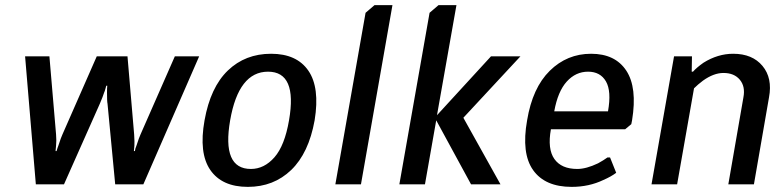

<svg xmlns="http://www.w3.org/2000/svg" viewBox="-20 -720 3060 750"><path d="M120 0 78 -500H173L199 -195Q201 -171 199 -151L197 -130H201Q205 -144 208 -151Q219 -185 224 -195L358 -500H478L504 -195Q506 -164 505 -151L503 -130H507Q508 -140 513 -151Q524 -185 529 -195L663 -500H758L540 0H430L400 -315Q398 -323 398 -359Q398 -376 399 -385H395Q394 -381 391.5 -372Q389 -363 387 -359Q382 -343 370 -315L230 0Z M779 -250Q802 -379 870 -444.5Q938 -510 1039 -510Q1139 -510 1184.5 -444Q1230 -378 1209 -250Q1186 -122 1117.5 -56Q1049 10 948 10Q847 10 801.5 -56Q756 -122 779 -250ZM960 -60Q1012 -60 1052 -105.5Q1092 -151 1109 -250Q1142 -440 1027 -440Q912 -440 879 -250Q846 -60 960 -60Z M1290 0 1408 -670 1443 -700H1513L1390 0Z M1540 0 1658 -670 1693 -700H1763L1687 -270L1898 -500H2013L1790 -260L1935 0H1820L1684 -250L1640 0Z M2213 10Q2109 10 2062.5 -55.5Q2016 -121 2039 -250Q2060 -377 2127.5 -443.5Q2195 -510 2289 -510Q2383 -510 2426.5 -444Q2470 -378 2449 -250L2446 -235L2422 -215H2132Q2118 -138 2145.5 -99Q2173 -60 2235 -60Q2270 -60 2316 -82Q2338 -94 2353 -105H2363L2387 -45Q2367 -30 2337 -17Q2281 10 2213 10ZM2145 -285H2355Q2369 -364 2347 -402Q2325 -440 2277 -440Q2229 -440 2194 -401.5Q2159 -363 2145 -285Z M2525 0 2613 -500H2683L2682 -440H2687Q2701 -456 2728 -475Q2784 -510 2844 -510Q2919 -510 2958.5 -462.5Q2998 -415 2984 -340L2925 0H2825L2884 -340Q2892 -382 2870 -408.5Q2848 -435 2806 -435Q2768 -435 2726 -405Q2706 -390 2691 -375L2625 0Z"/></svg>

Font: Scada
Style: Italic
Weight: 400
Italic angle: -10°
Designer: Jovanny Lemonad
Foundry: Jovanny Lemonad
Version: Version 4.100;PS 004.100;hotconv 1.0.88;makeotf.lib2.5.64775